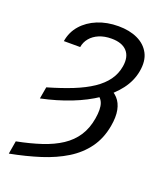

<svg xmlns="http://www.w3.org/2000/svg" viewBox="-169 -842 971 1160"><g transform="rotate(20 316.5 -262.0)"><path d="M91.8 -164.6 105 -240.7Q194.3 -266.6 263.7 -294.4Q333 -322.3 382.1 -355.2Q431.2 -388.2 460 -428.2Q488.8 -468.3 497.1 -518.1Q507.8 -582 475.8 -617.2Q443.8 -652.3 376 -652.3Q331.1 -652.3 296.6 -637.9Q262.2 -623.5 241 -598.1Q219.7 -572.8 214.4 -539.6H109.4Q119.1 -600.1 158 -644.3Q196.8 -688.5 256.8 -712.9Q316.9 -737.3 390.1 -737.3Q460.9 -737.3 513.2 -712.9Q565.4 -688.5 590.3 -641.4Q615.2 -594.2 602.5 -524.9Q590.8 -460 548.1 -403.6Q505.4 -347.2 437.5 -301Q369.6 -254.9 281.7 -220.5Q193.8 -186 91.8 -164.6ZM396.5 -313.5 455.1 -371.6Q495.6 -357.4 521 -329.8Q546.4 -302.2 554.9 -259Q563.5 -215.8 552.7 -155.3Q537.6 -70.8 493.2 -9.8Q448.7 51.3 379.9 93.8Q311 136.2 222.2 164.6Q133.3 192.9 29.3 212.9L43.5 128.9Q130.9 111.8 200.9 88.6Q271 65.4 322.5 31.5Q374 -2.4 405.8 -50.8Q437.5 -99.1 448.7 -166Q459.5 -230 446.8 -264.6Q434.1 -299.3 396.5 -313.5Z"/></g></svg>

Font: Inter
Style: Italic
Weight: 400
Italic angle: -9.3988°
Designer: Rasmus Andersson
Foundry: rsms
Version: Version 4.001;git-66647c0bb